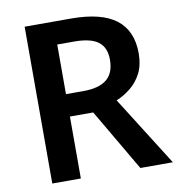

<svg xmlns="http://www.w3.org/2000/svg" viewBox="-80 -788 804 861"><g transform="rotate(-10 321.5 -357.0)"><path d="M300 -714Q438 -714 505 -662.5Q572 -611 572 -508Q572 -456 553.5 -419Q535 -382 504.5 -357Q474 -332 438 -317L638 0H490L325 -282H219V0H89V-714ZM296 -610H219V-384H299Q369 -384 404.5 -412.5Q440 -441 440 -502Q440 -558 405.5 -584Q371 -610 296 -610Z"/></g></svg>

Font: Noto Sans Thai Looped SemiBold
Style: Regular
Weight: 600
Designer: Sasikarn Vongin, Ben Mitchell
Foundry: The Fontpad Ltd
Version: Version 1.001; ttfautohint (v1.8.4.7-5d5b)